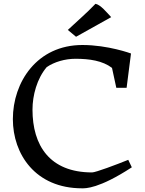

<svg xmlns="http://www.w3.org/2000/svg" viewBox="-20 -997 778 1027"><path d="M48.8 -359.9C48.8 -172.4 169.4 10.3 418.9 10.3C436 10.3 507.8 13.7 685.1 -102.1L666 -142.1C602.1 -116.2 491.7 -74.7 472.7 -74.7C245.1 -74.7 153.8 -219.7 153.8 -410.6C153.8 -486.8 177.7 -576.7 230 -638.2C271 -666 327.6 -682.6 383.8 -682.6C458 -682.6 528.8 -672.4 579.1 -633.8L602.1 -527.3H657.2L680.7 -710.9C680.7 -710.9 558.1 -756.3 420.9 -756.3C177.7 -756.3 48.8 -557.6 48.8 -359.9ZM386.7 -800.3 574.7 -905.3C551.3 -930.2 518.1 -971.7 490.7 -976.6C440.9 -924.3 394 -885.3 342.8 -836.9Z"/></svg>

Font: Donegal One
Style: Regular
Weight: 400
Designer: Gary Lonergan
Foundry: Sorkin Type Co.
Version: Version 1.004